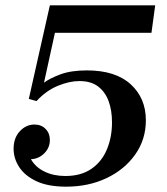

<svg xmlns="http://www.w3.org/2000/svg" viewBox="-20 -690 625 720"><path d="M548 -567H186L145 -380Q168 -397 207.5 -411.5Q247 -426 306 -426Q413 -426 470 -374Q527 -322 527 -239Q527 -167 487 -110.5Q447 -54 379.5 -22Q312 10 228 10Q160 10 116.5 -10.5Q73 -31 52 -63.5Q31 -96 31 -132Q31 -173 54.5 -198Q78 -223 109 -223Q135 -223 151 -206.5Q167 -190 167 -165Q167 -136 146 -115Q125 -94 96 -93Q113 -63 147 -46.5Q181 -30 225 -30Q284 -30 323 -57Q362 -84 381 -130Q400 -176 400 -231Q400 -277 387 -311.5Q374 -346 347.5 -366Q321 -386 278 -386Q240 -386 196.5 -368Q153 -350 117 -311L88 -319L167 -670H562Z"/></svg>

Font: Brygada 1918 SemiBold
Style: Italic
Weight: 600
Italic angle: -8°
Designer: Mateusz Machalski | Borys Kosmynka | Przemek Hoffer
Foundry: NIEPODLEGLA 2018
Version: Version 3.006